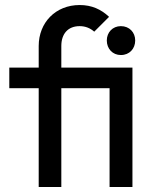

<svg xmlns="http://www.w3.org/2000/svg" viewBox="-20 -744 613 764"><path d="M134 -561V-475H17V-393H134V0H224V-393H416V0H507V-475H224V-561C224 -609 250 -640 297 -640C320 -640 339 -632 355 -618L414 -677C382 -707 345 -724 297 -724C201 -724 134 -654 134 -561ZM405 -583C405 -550 428 -525 461 -525C495 -525 518 -550 518 -583C518 -615 495 -640 461 -640C428 -640 405 -615 405 -583Z"/></svg>

Font: MV Cash
Style: Regular
Weight: 400
Designer: Rodrigo Fuenzalida
Foundry: fragTYPE
Version: Version 1.100;Glyphs 3.1.2 (3151)